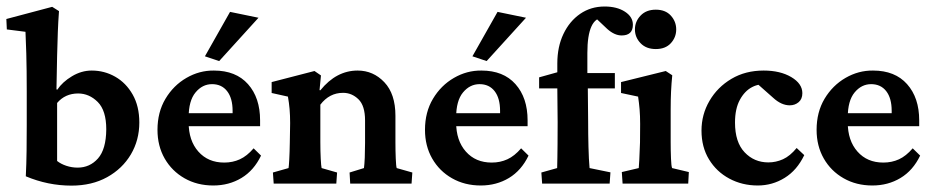

<svg xmlns="http://www.w3.org/2000/svg" viewBox="-25 -567 2885 593"><path d="M54.7 -22.5Q56.6 -61 57.1 -100.8Q57.6 -140.6 57.6 -181.6V-283.2Q57.6 -352.1 56.2 -401.9Q54.7 -451.7 53.7 -468.8L-3.9 -476.1L-5.4 -508.3L136.2 -545.9L157.2 -532.7Q154.8 -500 153.6 -468.3Q152.3 -436.5 151.4 -394.8Q150.4 -353 149.4 -291L151.9 -290Q168 -314 197.3 -331.5Q226.6 -349.1 258.3 -349.1Q297.4 -349.1 330.8 -330.1Q364.3 -311 384.8 -274.9Q405.3 -238.8 405.3 -188.5Q405.3 -134.3 379.2 -90.1Q353 -45.9 305.9 -19.8Q258.8 6.3 195.8 6.3Q123 6.3 54.7 -22.5ZM214.8 -49.3Q252.4 -49.3 277.6 -77.6Q302.7 -106 303.2 -167.5Q303.2 -225.6 276.9 -252Q250.5 -278.3 216.3 -278.3Q176.3 -278.3 151.4 -249V-69.8Q163.1 -60.5 179.9 -54.9Q196.8 -49.3 214.8 -49.3Z M633.8 5.9Q584 5.9 544.9 -16.4Q505.9 -38.6 483.6 -77.4Q461.4 -116.2 461.4 -166Q461.4 -220.7 486.1 -262Q510.7 -303.2 550.8 -326.4Q590.8 -349.6 635.7 -349.1Q703.6 -349.1 741 -307.1Q778.3 -265.1 778.3 -195.3V-177.2H545.4V-217.3H705.6L693.4 -199.7V-224.6Q693.4 -263.7 676.5 -285.4Q659.7 -307.1 629.9 -307.1Q600.1 -307.1 578.9 -281.5Q557.6 -255.9 557.6 -204.1V-189Q557.6 -132.8 587.6 -98.9Q617.7 -64.9 667.5 -64.9Q693.8 -64.9 715.8 -75Q737.8 -85 758.3 -108.9L781.2 -86.4Q759.3 -40.5 720.7 -17.3Q682.1 5.9 633.8 5.9ZM651.9 -378.4 607.9 -393.1 685.5 -530.3 773.4 -512.2Z M820.3 0 817.9 -34.2 866.2 -47.9Q867.2 -53.2 868.4 -74.7Q869.6 -96.2 870.1 -127L871.1 -186.5Q871.1 -210.9 869.4 -230.2Q867.7 -249.5 864.3 -268.6L814 -279.8V-313.5L946.3 -347.7L966.3 -334L961.9 -288.6L964.4 -288.1Q1013.7 -349.1 1079.6 -349.1Q1127.9 -349.1 1162.1 -313Q1196.3 -276.9 1196.3 -209.5V-127.4Q1196.3 -100.6 1197.3 -77.4Q1198.2 -54.2 1200.2 -47.9L1248.5 -34.2L1246.1 0H1056.6L1054.7 -34.2L1099.1 -47.9Q1100.6 -58.1 1101.6 -80.1Q1102.5 -102.1 1102.5 -125.5V-194.8Q1102.5 -240.7 1082 -260.5Q1061.5 -280.3 1034.7 -280.3Q992.2 -280.3 964.4 -243.7V-128.4Q964.4 -99.6 965.6 -76.9Q966.8 -54.2 968.3 -47.9L1016.1 -34.2L1013.7 0Z M1460 5.9Q1410.2 5.9 1371.1 -16.4Q1332 -38.6 1309.8 -77.4Q1287.6 -116.2 1287.6 -166Q1287.6 -220.7 1312.3 -262Q1336.9 -303.2 1377 -326.4Q1417 -349.6 1461.9 -349.1Q1529.8 -349.1 1567.1 -307.1Q1604.5 -265.1 1604.5 -195.3V-177.2H1371.6V-217.3H1531.7L1519.5 -199.7V-224.6Q1519.5 -263.7 1502.7 -285.4Q1485.8 -307.1 1456.1 -307.1Q1426.3 -307.1 1405 -281.5Q1383.8 -255.9 1383.8 -204.1V-189Q1383.8 -132.8 1413.8 -98.9Q1443.8 -64.9 1493.7 -64.9Q1520 -64.9 1542 -75Q1564 -85 1584.5 -108.9L1607.4 -86.4Q1585.4 -40.5 1546.9 -17.3Q1508.3 5.9 1460 5.9ZM1478 -378.4 1434.1 -393.1 1511.7 -530.3 1599.6 -512.2Z M1857.9 0H1649.4L1647 -34.2L1695.8 -47.9Q1696.3 -65.4 1696.5 -80.8Q1696.8 -96.2 1697 -120.6Q1697.3 -145 1697.3 -189.5L1696.3 -293.9V-371.1Q1696.3 -422.4 1715.1 -461.9Q1733.9 -501.5 1766.8 -524.2Q1799.8 -546.9 1842.3 -546.9Q1880.4 -546.9 1905 -531Q1929.7 -515.1 1929.7 -490.7Q1929.7 -457.5 1895 -457.5Q1873 -457.5 1850.6 -477.5L1807.6 -518.1L1839.4 -512.7Q1789.1 -512.7 1789.1 -403.3V-341.3L1790.5 -293.9L1791.5 -191.9Q1791.5 -153.3 1792.5 -113.8Q1793.5 -74.2 1795.9 -47.9L1860.4 -34.7ZM1640.1 -293.9V-328.1L1696.3 -343.8L1744.6 -341.3H1874V-293.9Z M1897.9 0 1895.5 -35.6 1947.8 -47.9Q1948.2 -52.2 1949.5 -73.7Q1950.7 -95.2 1951.7 -127L1952.1 -184.1Q1952.1 -209.5 1950.4 -229.5Q1948.7 -249.5 1945.8 -268.6L1893.1 -279.8V-313.5L2031.2 -347.7L2051.3 -334.5Q2048.8 -309.6 2047.6 -284.7Q2046.4 -259.8 2046.4 -228V-128.4Q2046.4 -100.6 2047.4 -77.1Q2048.3 -53.7 2050.8 -47.9L2102.5 -35.6L2100.6 0ZM2000.5 -415.5Q1970.7 -415.5 1953.4 -433.6Q1936 -451.7 1936 -476.1Q1936 -500.5 1953.4 -518.8Q1970.7 -537.1 2000.5 -537.1Q2030.3 -537.1 2046.9 -518.8Q2063.5 -500.5 2063.5 -476.1Q2063.5 -451.7 2046.9 -433.6Q2030.3 -415.5 2000.5 -415.5Z M2315.4 5.9Q2267.1 5.9 2227.5 -15.4Q2188 -36.6 2164.8 -74.7Q2141.6 -112.8 2141.6 -163.6Q2141.6 -213.4 2166.3 -255.6Q2190.9 -297.9 2234.1 -323.5Q2277.3 -349.1 2333.5 -349.1Q2384.8 -349.1 2418.9 -328.9Q2453.1 -308.6 2453.1 -279.3Q2453.1 -261.2 2441.7 -251.5Q2430.2 -241.7 2414.1 -241.7Q2388.2 -241.7 2362.8 -265.1L2308.1 -313.5L2346.2 -304.7Q2321.3 -310.1 2298.1 -298.1Q2274.9 -286.1 2260 -258.5Q2245.1 -231 2245.1 -188.5Q2245.1 -127.9 2274.7 -96.7Q2304.2 -65.4 2348.1 -65.4Q2371.6 -65.4 2393.3 -75.2Q2415 -85 2435.5 -109.9L2459 -87.9Q2436.5 -41 2398.4 -17.6Q2360.4 5.9 2315.4 5.9Z M2669.4 5.9Q2619.6 5.9 2580.6 -16.4Q2541.5 -38.6 2519.3 -77.4Q2497.1 -116.2 2497.1 -166Q2497.1 -220.7 2521.7 -262Q2546.4 -303.2 2586.4 -326.4Q2626.5 -349.6 2671.4 -349.1Q2739.3 -349.1 2776.6 -307.1Q2814 -265.1 2814 -195.3V-177.2H2581.1V-217.3H2741.2L2729 -199.7V-224.6Q2729 -263.7 2712.2 -285.4Q2695.3 -307.1 2665.5 -307.1Q2635.7 -307.1 2614.5 -281.5Q2593.3 -255.9 2593.3 -204.1V-189Q2593.3 -132.8 2623.3 -98.9Q2653.3 -64.9 2703.1 -64.9Q2729.5 -64.9 2751.5 -75Q2773.4 -85 2793.9 -108.9L2816.9 -86.4Q2794.9 -40.5 2756.3 -17.3Q2717.8 5.9 2669.4 5.9Z"/></svg>

Font: Lateef SemiBold
Style: Regular
Weight: 600
Designer: SIL International
Foundry: SIL International
Version: Version 4.200